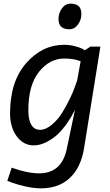

<svg xmlns="http://www.w3.org/2000/svg" viewBox="-20 -785 599 1050"><path d="M529 -530 440 24Q423 131 362 188Q301 245 204 245Q165 245 119 234.5Q73 224 46 214L20 204L44 132Q131 163 194 163Q317 163 345 30L390 -184Q349 -103 299 -54Q275 -30 238 -10Q201 10 164 10Q108 10 71.5 -39.5Q35 -89 35 -165Q35 -339 123 -439.5Q211 -540 331 -540Q361 -540 389.5 -532.5Q418 -525 431 -518L444 -510L474 -530ZM402 -345 421 -450Q385 -465 331 -465Q252 -465 193.5 -392.5Q135 -320 135 -182Q135 -129 151.5 -102Q168 -75 199 -75Q230 -75 263.5 -103Q297 -131 321 -170Q370 -252 392 -317ZM425 -707.5Q425 -677 406.5 -651Q388 -625 359 -625Q330 -625 315 -638.5Q300 -652 300 -682.5Q300 -713 318.5 -739Q337 -765 366 -765Q395 -765 410 -751.5Q425 -738 425 -707.5Z"/></svg>

Font: Bitter
Style: Italic
Weight: 400
Italic angle: -9°
Designer: Sol Matas
Foundry: Sol Matas
Version: Version 1.001